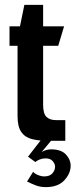

<svg xmlns="http://www.w3.org/2000/svg" viewBox="-20 -578 310 788"><path d="M178 0Q140 0 111.5 -7Q83 -14 67.5 -36Q52 -58 52 -102V-390H19V-470H62L80 -558H157V-470H243L219 -390H157V-148Q157 -112 170.5 -98.5Q184 -85 210 -85H248V0ZM168 190Q145 190 126 182.5Q107 175 91 167L116 127Q121 134 135 140Q149 146 162 146Q184 146 195 133.5Q206 121 206 106Q206 95 196.5 83.5Q187 72 167 72Q154 72 143 76.5Q132 81 125 87L95 65L147 -2H191L151 46Q169 35 190 35Q231 35 250.5 56Q270 77 270 102Q270 134 244 162Q218 190 168 190Z"/></svg>

Font: Smooch Sans Thin
Style: Bold
Weight: 700
Version: Version 1.010